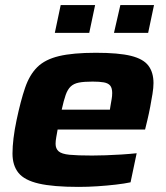

<svg xmlns="http://www.w3.org/2000/svg" viewBox="-20 -725 650 753"><path d="M288 8Q189 8 132.5 -5Q76 -18 52.5 -47Q29 -76 29 -123Q29 -150 33 -183Q37 -216 45 -254Q61 -330 78.5 -381Q96 -432 126.5 -462Q157 -492 211.5 -505Q266 -518 356 -518Q445 -518 493.5 -506Q542 -494 562 -467.5Q582 -441 582 -399Q582 -381 578 -356.5Q574 -332 569 -305.5Q564 -279 558 -254L549 -217H206Q203 -200 200.5 -186Q198 -172 198 -161Q198 -142 210 -131.5Q222 -121 253 -118Q284 -115 341 -115Q364 -115 394 -116Q424 -117 455.5 -119Q487 -121 516 -124L492 -10Q469 -5 434.5 -1Q400 3 362.5 5.5Q325 8 288 8ZM222 -295H411L413 -308Q416 -325 418 -337Q420 -349 420 -360Q420 -380 412 -389.5Q404 -399 387 -402Q370 -405 343 -405Q309 -405 289 -401Q269 -397 257 -385.5Q245 -374 237.5 -352.5Q230 -331 222 -295ZM427 -596 452 -705H584L561 -596ZM195 -596 218 -705H353L330 -596Z"/></svg>

Font: Saira Expanded
Style: Bold Italic
Weight: 700
Width: 7
Italic angle: -12°
Designer: Hector Gatti with collaboration of the Omnibus-Type team
Foundry: Omnibus-Type
Version: Version 1.101